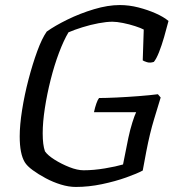

<svg xmlns="http://www.w3.org/2000/svg" viewBox="-20 -740 709 760"><path d="M280 0Q252 0 221 -9.5Q190 -19 161 -34.5Q132 -50 109.5 -66.5Q87 -83 78 -98Q58 -131 58 -200Q58 -245 67.5 -305Q77 -365 93 -426Q109 -487 127.5 -537.5Q146 -588 165 -615Q197 -638 247 -662.5Q297 -687 352 -703.5Q407 -720 454 -720Q491 -720 528 -710.5Q565 -701 596.5 -687Q628 -673 647 -657Q639 -626 629.5 -593Q620 -560 609.5 -533.5Q599 -507 589 -495Q574 -490 561.5 -494Q549 -498 545 -501L549 -623Q538 -629 515 -636.5Q492 -644 467 -649Q442 -654 425 -654Q402 -654 370 -648Q338 -642 306 -632Q274 -622 251 -612Q232 -580 213.5 -531Q195 -482 180.5 -424.5Q166 -367 157.5 -311.5Q149 -256 149 -212Q149 -166 158 -141Q169 -125 196 -108Q223 -91 254.5 -78.5Q286 -66 311 -66Q351 -66 395.5 -73.5Q440 -81 467 -89L488 -194Q495 -227 504 -255.5Q513 -284 519 -296H352Q356 -315 361.5 -330.5Q367 -346 372 -352Q398 -352 441 -354Q484 -356 529 -359.5Q574 -363 605 -367L616 -354Q607 -324 590 -268.5Q573 -213 559 -140L545 -65Q523 -53 479.5 -37.5Q436 -22 383.5 -11Q331 0 280 0Z"/></svg>

Font: Texturina Light
Style: Italic
Weight: 300
Italic angle: -11°
Designer: Guillermo Torres Carreño
Foundry: Omnibus-Type
Version: Version 1.002; ttfautohint (v1.8.3)